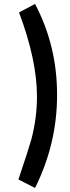

<svg xmlns="http://www.w3.org/2000/svg" viewBox="-20 -808 355 971"><path d="M73.2 99.6Q127.9 -63.5 138.7 -103.5Q167 -211.9 167 -319.3Q167 -503.9 76.2 -745.1L157.2 -788.1Q269.5 -575.2 268.6 -326.2Q268.6 -81.1 157.2 142.6Z"/></svg>

Font: Puritan
Style: Bold
Weight: 700
Version: 2.1